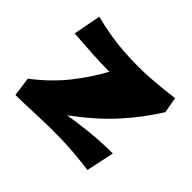

<svg xmlns="http://www.w3.org/2000/svg" viewBox="-120 -650 822 822"><g transform="rotate(45 291.0 -239.0)"><path d="M37 -364 61 -489Q158 -464 245.5 -458.5Q333 -453 407 -458.5Q481 -464 537 -472L550 -400Q496 -314 428.5 -240Q361 -166 262 -93Q320 -103 385 -109.5Q450 -116 516 -116L489 11Q393 -2 315 -3.5Q237 -5 171 -2Q105 1 44 2L32 -85Q111 -145 166 -214.5Q221 -284 258 -353Q209 -353 155.5 -356Q102 -359 37 -364Z"/></g></svg>

Font: Marhey ExtraBold
Style: Regular
Weight: 800
Designer: Nur Syamsi & Bustanul Arifin
Foundry: Namelatype
Version: Version 1.000; ttfautohint (v1.8.4.7-5d5b)